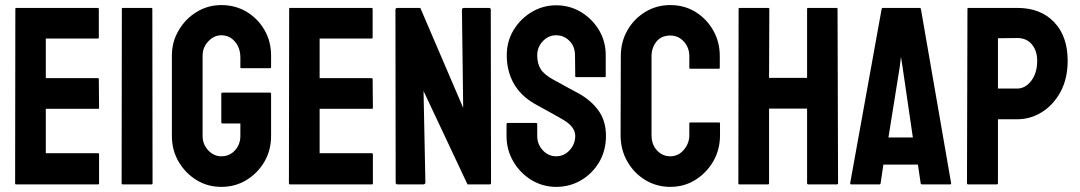

<svg xmlns="http://www.w3.org/2000/svg" viewBox="-20 -727 4258 757"><path d="M366.7 0H43.5Q39.6 0 39.6 -4.9L40.5 -691.9Q40.5 -695.8 44.4 -695.8H365.7Q369.6 -695.8 369.6 -690.9V-579.1Q369.6 -575.2 365.7 -575.2H160.6V-418.9H365.7Q369.6 -418.9 369.6 -415L370.6 -301.8Q370.6 -297.9 366.7 -297.9H160.6V-123H366.7Q370.6 -123 370.6 -118.2V-3.9Q370.6 0 366.7 0Z M577.6 0H464.4Q459.5 0 459.5 -4.9L460.4 -691.9Q460.4 -695.8 464.4 -695.8H576.7Q580.6 -695.8 580.6 -691.9L581.5 -4.9Q581.5 0 577.6 0Z M852.5 9.8Q798.3 9.8 754.9 -17.1Q710.9 -43.9 684.3 -89.4Q657.7 -134.8 657.7 -190.9V-507.8Q657.7 -562.5 684.6 -607.4Q710.9 -652.8 755.4 -679.9Q799.8 -707 852.5 -707Q907.7 -707 952.1 -680.7Q996.6 -653.8 1022.7 -608.9Q1048.8 -564 1048.8 -507.8V-461.9Q1048.8 -458 1043.9 -458H931.6Q927.7 -458 927.7 -461.9V-500Q927.7 -538.1 906.2 -563Q884.8 -587.9 852.5 -587.9Q823.7 -587.9 801.3 -564Q778.8 -540 778.8 -507.8V-190.9Q778.8 -158.2 800.8 -134.5Q822.8 -110.8 852.5 -110.8Q884.8 -110.8 906.2 -134Q927.7 -157.2 927.7 -190.9V-240.2H857.9Q852.5 -240.2 852.5 -245.1V-356.9Q852.5 -361.8 857.9 -361.8H1044.9Q1048.8 -361.8 1048.8 -356.9V-190.9Q1048.8 -134.8 1022.5 -89.4Q995.6 -43.9 951.7 -17.1Q907.7 9.8 852.5 9.8Z M1446.3 0H1123Q1119.1 0 1119.1 -4.9L1120.1 -691.9Q1120.1 -695.8 1124 -695.8H1445.3Q1449.2 -695.8 1449.2 -690.9V-579.1Q1449.2 -575.2 1445.3 -575.2H1240.2V-418.9H1445.3Q1449.2 -418.9 1449.2 -415L1450.2 -301.8Q1450.2 -297.9 1446.3 -297.9H1240.2V-123H1446.3Q1450.2 -123 1450.2 -118.2V-3.9Q1450.2 0 1446.3 0Z M1647.9 0H1547.9Q1540 0 1540 -6.8L1539.1 -688Q1539.1 -695.8 1546.9 -695.8H1637.2L1806.2 -301.8L1801.3 -688Q1801.3 -695.8 1810.1 -695.8H1909.2Q1915 -695.8 1915 -688L1916 -5.9Q1916 0 1911.1 0H1823.2L1649.9 -368.2L1657.2 -7.8Q1657.2 0 1647.9 0Z M2172.9 9.8Q2119.6 9.8 2074.7 -17.6Q2030.3 -44.9 2003.7 -90.6Q1977.1 -136.2 1977.1 -190.9V-236.8Q1977.1 -242.2 1981.9 -242.2H2094.2Q2098.1 -242.2 2098.1 -236.8V-190.9Q2098.1 -158.2 2120.1 -134.5Q2142.1 -110.8 2172.9 -110.8Q2204.1 -110.8 2226.1 -135Q2248 -159.2 2248 -190.9Q2248 -227.5 2200.2 -254.9Q2192.4 -259.8 2179.9 -266.8Q2167.5 -273.9 2150.4 -283.2Q2133.3 -292.5 2117.2 -301.5Q2101.1 -310.5 2085.9 -318.8Q2031.2 -351.1 2004.6 -399.7Q1978 -448.2 1978 -508.8Q1978 -564.5 2005.4 -609.4Q2032.7 -653.8 2076.9 -679.9Q2121.1 -706.1 2172.9 -706.1Q2226.1 -706.1 2270.5 -679.7Q2314.9 -652.8 2341.6 -608.4Q2368.2 -564 2368.2 -508.8V-426.8Q2368.2 -422.9 2364.3 -422.9H2252Q2248 -422.9 2248 -426.8L2247.1 -508.8Q2247.1 -543.9 2225.1 -565.9Q2203.1 -587.9 2172.9 -587.9Q2142.1 -587.9 2120.1 -564.5Q2098.1 -541 2098.1 -508.8Q2098.1 -476.1 2112.1 -454.1Q2126 -432.1 2163.1 -412.1Q2167 -410.2 2181.2 -402.3Q2195.3 -394.5 2212.6 -385Q2230 -375.5 2244.1 -367.9Q2258.3 -360.4 2261.2 -358.9Q2311 -331.1 2340.1 -290.5Q2369.1 -250 2369.1 -190.9Q2369.1 -133.8 2342.8 -88.4Q2315.9 -43 2271.5 -16.6Q2227.1 9.8 2172.9 9.8Z M2622.6 9.8Q2568.4 9.8 2523.4 -17.6Q2479 -44.9 2452.9 -91.1Q2426.8 -137.2 2426.8 -193.8L2427.7 -505.9Q2427.7 -561.5 2453.1 -606.4Q2478.5 -651.9 2523.2 -679.4Q2567.9 -707 2622.6 -707Q2678.2 -707 2721.7 -680.2Q2765.6 -653.3 2791.7 -607.7Q2817.9 -562 2817.9 -505.9V-460Q2817.9 -456.1 2814 -456.1H2701.7Q2697.8 -456.1 2697.8 -460V-505.9Q2697.8 -539.1 2676.3 -563Q2654.8 -586.9 2622.6 -586.9Q2586.9 -586.9 2567.9 -562.5Q2548.8 -538.1 2548.8 -505.9V-193.8Q2548.8 -157.2 2570.3 -134Q2591.8 -110.8 2622.6 -110.8Q2654.8 -110.8 2676.3 -136.5Q2697.8 -162.1 2697.8 -193.8V-240.2Q2697.8 -244.1 2701.7 -244.1H2814.9Q2818.8 -244.1 2818.8 -240.2V-193.8Q2818.8 -137.7 2792.5 -91.3Q2765.6 -45.4 2721.7 -17.8Q2677.7 9.8 2622.6 9.8Z M3008.3 0H2895Q2891.1 0 2891.1 -4.9L2892.1 -691.9Q2892.1 -695.8 2897 -695.8H3008.3Q3013.2 -695.8 3013.2 -691.9L3012.2 -419.9H3162.1V-691.9Q3162.1 -695.8 3166 -695.8H3277.3Q3282.2 -695.8 3282.2 -691.9L3284.2 -4.9Q3284.2 0 3279.3 0H3167Q3162.1 0 3162.1 -4.9V-298.8H3012.2V-4.9Q3012.2 0 3008.3 0Z M3332 -4.9 3456.1 -691.9Q3457 -695.8 3460.9 -695.8H3606Q3609.9 -695.8 3610.8 -691.9L3730 -4.9Q3730.5 0 3726.1 0H3615.2Q3610.4 0 3609.9 -4.9L3599.1 -78.1H3462.9L3452.1 -4.9Q3451.7 0 3447.3 0H3335.9Q3332 0 3332 -4.9ZM3538.1 -465.8 3532.2 -502.9 3527.8 -465.8 3482.9 -185.1H3579.1Z M3909.7 0H3797.4Q3792.5 0 3792.5 -4.9L3794.4 -691.9Q3794.4 -695.8 3798.3 -695.8H3990.7Q4082.5 -695.8 4136 -639.9Q4189.5 -584 4189.5 -487.8Q4189.5 -417.5 4161.6 -365.2Q4133.3 -313.5 4088.4 -285.2Q4043.5 -256.8 3990.7 -256.8H3914.6V-4.9Q3914.6 0 3909.7 0ZM3990.7 -577.1 3914.6 -576.2V-377.9H3990.7Q4022.5 -377.9 4045.9 -408.4Q4069.3 -439 4069.3 -487.8Q4069.3 -526.9 4048.3 -552Q4027.3 -577.1 3990.7 -577.1Z"/></svg>

Font: Bayon
Style: Regular
Weight: 400
Designer: Danh Hong
Version: Version 8.001; ttfautohint (v1.8.3)